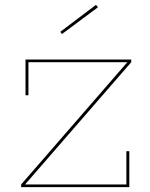

<svg xmlns="http://www.w3.org/2000/svg" viewBox="-20 -770 617 790"><path d="M84 -12V-11H500V-148H512V0H67V-11L503 -513V-514H97V-378H85V-525H520V-514ZM383 -740 235 -630 228 -639 375 -750Z"/></svg>

Font: Hepta Slab Thin
Style: Regular
Weight: 250
Designer: Michael LaGattuta
Foundry: Michael LaGattuta
Version: Version 1.100; ttfautohint (v1.8) -l 8 -r 50 -G 200 -x 14 -D